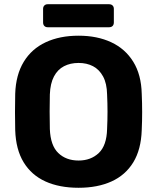

<svg xmlns="http://www.w3.org/2000/svg" viewBox="-20 -879 743 909"><path d="M352 10Q261 10 195 -20Q129 -50 92 -110.5Q55 -171 52 -263Q51 -306 51 -348.5Q51 -391 52 -435Q55 -525 92.5 -586.5Q130 -648 196.5 -679Q263 -710 352 -710Q440 -710 506.5 -679Q573 -648 611 -586.5Q649 -525 651 -435Q653 -391 653 -348.5Q653 -306 651 -263Q648 -171 611 -110.5Q574 -50 508 -20Q442 10 352 10ZM352 -119Q410 -119 447.5 -154.5Q485 -190 487 -268Q489 -312 489 -350.5Q489 -389 487 -432Q486 -484 468 -517Q450 -550 420.5 -565.5Q391 -581 352 -581Q313 -581 283 -565.5Q253 -550 235.5 -517Q218 -484 216 -432Q215 -389 215 -350.5Q215 -312 216 -268Q219 -190 256 -154.5Q293 -119 352 -119ZM206 -750Q196 -750 190 -756Q184 -762 184 -773V-837Q184 -847 190 -853Q196 -859 206 -859H496Q507 -859 513 -853Q519 -847 519 -837V-773Q519 -762 513 -756Q507 -750 496 -750Z"/></svg>

Font: Rubik SemiBold
Style: Regular
Weight: 600
Designer: Hubert and Fischer
Foundry: Hubert and Fischer
Version: Version 2.300;gftools[0.9.30]